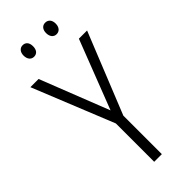

<svg xmlns="http://www.w3.org/2000/svg" viewBox="-284 -935 977 977"><g transform="rotate(-45 204.0 -446.5)"><path d="M89 -852C89 -826 103 -810 123 -810C144 -810 157 -825 157 -852C157 -878 144 -893 123 -893C103 -893 89 -877 89 -852ZM251 -852C251 -826 265 -810 285 -810C306 -810 320 -826 320 -852C320 -878 306 -893 285 -893C265 -893 251 -878 251 -852ZM205 -342 59 -714H0L177 -276V0H232V-277L408 -714H349Z"/></g></svg>

Font: Noto Sans Thai Cond Light
Style: Regular
Weight: 300
Width: 3
Designer: Monotype Design Team
Foundry: Monotype Imaging Inc.
Version: Version 2.002